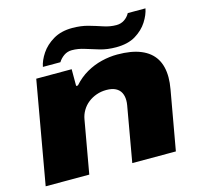

<svg xmlns="http://www.w3.org/2000/svg" viewBox="-105 -839 998 953"><g transform="rotate(-15 394.0 -362.5)"><path d="M15 0 108 -528H290V-442H299Q330 -477 367.5 -498.5Q405 -520 446 -530Q487 -540 527 -540Q600 -540 648 -520Q696 -500 720 -461.5Q744 -423 744 -365Q744 -351 742.5 -336Q741 -321 738 -304L684 0H460L510 -285Q511 -291 511.5 -297Q512 -303 512 -309Q512 -331 503.5 -348Q495 -365 476.5 -374.5Q458 -384 429 -384Q402 -384 378 -375.5Q354 -367 335 -352Q316 -337 303.5 -316Q291 -295 287 -271L239 0ZM155 -576Q161 -608 184 -642.5Q207 -677 247.5 -701Q288 -725 345 -725Q390 -725 427 -714.5Q464 -704 496.5 -693Q529 -682 562 -682Q585 -682 603 -694Q621 -706 631 -725H722Q716 -693 694 -658.5Q672 -624 632.5 -600Q593 -576 532 -576Q487 -576 449.5 -587Q412 -598 379.5 -608.5Q347 -619 315 -619Q292 -619 274 -606.5Q256 -594 245 -576Z"/></g></svg>

Font: Archivo Expanded Black
Style: Italic
Weight: 900
Width: 7
Italic angle: -10°
Designer: Hector Gatti
Foundry: Omnibus-Type
Version: Version 2.001